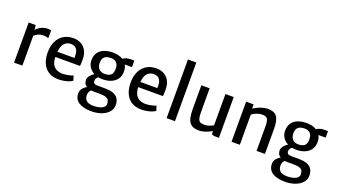

<svg xmlns="http://www.w3.org/2000/svg" viewBox="-80 -1531 4397 2501"><g transform="rotate(20 2118.5 -280.5)"><path d="M76 0V-556H174L181.5 -491Q191.5 -506.5 215.2 -523.8Q239 -541 270 -553Q301 -565 333 -565Q352 -565 365.8 -563.5Q379.5 -562 386 -558V-450Q378.5 -454 363.2 -458.5Q348 -463 314 -463Q271.5 -463 240.2 -447.2Q209 -431.5 191 -414.5V0Z M692 8Q572 8 507 -68Q442 -144 442 -279Q442 -360 470.8 -424Q499.5 -488 555.8 -525.5Q612 -563 694 -564Q750 -565 796.5 -542Q843 -519 871.5 -471.8Q900 -424.5 902 -353Q902 -321.5 901.5 -296.8Q901 -272 897 -253H556Q556 -249.5 556 -246Q559 -183 581.5 -146.5Q604 -110 640.5 -94.5Q677 -79 722 -79Q741 -79 768.5 -83.2Q796 -87.5 821.8 -94.2Q847.5 -101 861 -109L883 -43Q864.5 -28 832.8 -16.5Q801 -5 764 1.5Q727 8 692 8ZM688 -482Q639.5 -482 603.5 -447.8Q567.5 -413.5 558.5 -326H794Q796.5 -366 789.2 -401.8Q782 -437.5 758.2 -459.8Q734.5 -482 688 -482Z M1232.5 -190Q1202 -190 1174 -196Q1160 -186.5 1150 -172Q1140 -157.5 1140 -142Q1140 -111.5 1154.8 -100.8Q1169.5 -90 1204 -90H1304Q1368.5 -90 1409 -76.5Q1449.5 -63 1471.5 -40.2Q1493.5 -17.5 1501.8 10.2Q1510 38 1510 67Q1510 125 1472.5 166.5Q1435 208 1372.8 230Q1310.5 252 1236 252Q1126 252 1062 211.5Q998 171 998 88Q998 47 1023.8 18Q1049.5 -11 1078.5 -26.5Q1051.5 -41.5 1042.2 -64.2Q1033 -87 1033 -109Q1033 -137 1054.2 -166.5Q1075.5 -196 1110.5 -217.5Q1065.5 -241 1038.8 -281.2Q1012 -321.5 1012 -373Q1012 -438 1041 -480Q1070 -522 1120.5 -542.5Q1171 -563 1234.5 -564Q1276.5 -565 1314.5 -556.5Q1352.5 -548 1382 -529.5Q1398.5 -541 1425.8 -550.8Q1453 -560.5 1483.5 -560.5H1539.5V-470H1439.5Q1461 -431 1461 -379Q1461 -318 1431.5 -275.8Q1402 -233.5 1350.5 -211.8Q1299 -190 1232.5 -190ZM1235.5 -265Q1287 -265 1317.5 -288.2Q1348 -311.5 1348 -375.5Q1348 -488 1241 -488Q1210 -488 1183.5 -479Q1157 -470 1141 -446Q1125 -422 1125 -377.5Q1125 -332 1151.2 -298.5Q1177.5 -265 1235.5 -265ZM1111 72Q1111 121.5 1140.8 148.8Q1170.5 176 1240 176Q1283 176 1319.5 166.8Q1356 157.5 1378 138.8Q1400 120 1400 92Q1400 62.5 1389.2 42Q1378.5 21.5 1349.2 10.8Q1320 0 1264 0H1209Q1190 0 1173.8 -0.5Q1157.5 -1 1143.5 -2.5Q1131 8.5 1121 25.5Q1111 42.5 1111 72Z M1841.5 8Q1721.5 8 1656.5 -68Q1591.5 -144 1591.5 -279Q1591.5 -360 1620.2 -424Q1649 -488 1705.2 -525.5Q1761.5 -563 1843.5 -564Q1899.5 -565 1946 -542Q1992.5 -519 2021 -471.8Q2049.5 -424.5 2051.5 -353Q2051.5 -321.5 2051 -296.8Q2050.5 -272 2046.5 -253H1705.5Q1705.5 -249.5 1705.5 -246Q1708.5 -183 1731 -146.5Q1753.5 -110 1790 -94.5Q1826.5 -79 1871.5 -79Q1890.5 -79 1918 -83.2Q1945.5 -87.5 1971.2 -94.2Q1997 -101 2010.5 -109L2032.5 -43Q2014 -28 1982.2 -16.5Q1950.5 -5 1913.5 1.5Q1876.5 8 1841.5 8ZM1837.5 -482Q1789 -482 1753 -447.8Q1717 -413.5 1708 -326H1943.5Q1946 -366 1938.8 -401.8Q1931.5 -437.5 1907.8 -459.8Q1884 -482 1837.5 -482Z M2190.5 0V-813H2306.5V0Z M2638.5 8Q2566 8 2529.8 -22Q2493.5 -52 2481.5 -105.8Q2469.5 -159.5 2469.5 -231V-557H2584.5V-232Q2584.5 -166 2594.8 -135Q2605 -104 2626.8 -95Q2648.5 -86 2683.5 -86Q2714.5 -86 2750 -99Q2785.5 -112 2803.5 -124V-557H2918.5V8H2865.5Q2842.5 8 2829 1.2Q2815.5 -5.5 2815.5 -33V-48.5Q2781.5 -26.5 2732.2 -9.2Q2683 8 2638.5 8Z M3090.5 0V-556H3194L3194.5 -497Q3215 -511 3246.2 -526.5Q3277.5 -542 3313.8 -553Q3350 -564 3386 -565Q3475.5 -567.5 3514.5 -518.8Q3553.5 -470 3553.5 -347.5V0H3437.5V-341.5Q3437.5 -411.5 3418.8 -442Q3400 -472.5 3337.5 -469Q3311 -468.5 3274.5 -456Q3238 -443.5 3205.5 -419V0Z M3917 -190Q3886.5 -190 3858.5 -196Q3844.5 -186.5 3834.5 -172Q3824.5 -157.5 3824.5 -142Q3824.5 -111.5 3839.2 -100.8Q3854 -90 3888.5 -90H3988.5Q4053 -90 4093.5 -76.5Q4134 -63 4156 -40.2Q4178 -17.5 4186.2 10.2Q4194.5 38 4194.5 67Q4194.5 125 4157 166.5Q4119.5 208 4057.2 230Q3995 252 3920.5 252Q3810.5 252 3746.5 211.5Q3682.5 171 3682.5 88Q3682.5 47 3708.2 18Q3734 -11 3763 -26.5Q3736 -41.5 3726.8 -64.2Q3717.5 -87 3717.5 -109Q3717.5 -137 3738.8 -166.5Q3760 -196 3795 -217.5Q3750 -241 3723.2 -281.2Q3696.5 -321.5 3696.5 -373Q3696.5 -438 3725.5 -480Q3754.5 -522 3805 -542.5Q3855.5 -563 3919 -564Q3961 -565 3999 -556.5Q4037 -548 4066.5 -529.5Q4083 -541 4110.2 -550.8Q4137.5 -560.5 4168 -560.5H4224V-470H4124Q4145.5 -431 4145.5 -379Q4145.5 -318 4116 -275.8Q4086.5 -233.5 4035 -211.8Q3983.5 -190 3917 -190ZM3920 -265Q3971.5 -265 4002 -288.2Q4032.5 -311.5 4032.5 -375.5Q4032.5 -488 3925.5 -488Q3894.5 -488 3868 -479Q3841.5 -470 3825.5 -446Q3809.5 -422 3809.5 -377.5Q3809.5 -332 3835.8 -298.5Q3862 -265 3920 -265ZM3795.5 72Q3795.5 121.5 3825.2 148.8Q3855 176 3924.5 176Q3967.5 176 4004 166.8Q4040.5 157.5 4062.5 138.8Q4084.5 120 4084.5 92Q4084.5 62.5 4073.8 42Q4063 21.5 4033.8 10.8Q4004.5 0 3948.5 0H3893.5Q3874.5 0 3858.2 -0.5Q3842 -1 3828 -2.5Q3815.5 8.5 3805.5 25.5Q3795.5 42.5 3795.5 72Z"/></g></svg>

Font: Merriweather Sans
Style: Regular
Weight: 400
Designer: Eben Sorkin
Foundry: Eben Sorkin
Version: Version 1.008; ttfautohint (v1.7.19-72a1) -l 8 -r 50 -G 200 